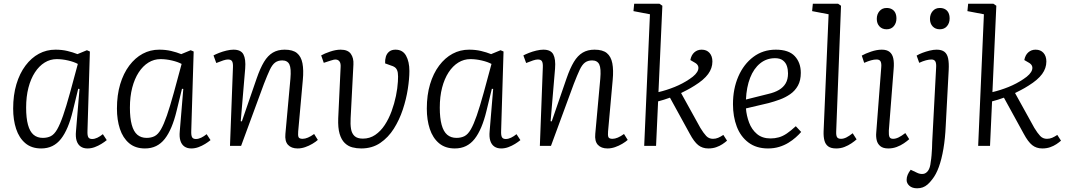

<svg xmlns="http://www.w3.org/2000/svg" viewBox="-20 -787 5746 1036"><path d="M452 -81Q451 -56 456.5 -46.5Q462 -37 477 -37Q491 -37 505.5 -44Q520 -51 535 -63L556 -31Q544 -21 527 -10.5Q510 0 491 7Q472 14 452 14Q430 14 415 3.5Q400 -7 393.5 -27.5Q387 -48 390 -79L409 -307L402 -308L373 -189Q361 -139 345 -101Q329 -63 309 -37.5Q289 -12 262.5 1Q236 14 202 14Q150 14 116.5 -14.5Q83 -43 67 -91.5Q51 -140 51 -201Q51 -274 68.5 -332.5Q86 -391 117.5 -433Q149 -475 190 -497Q231 -519 279 -519Q314 -519 343.5 -512Q373 -505 398 -495L449 -516L465 -509ZM211 -43Q236 -43 254.5 -52.5Q273 -62 288.5 -89Q304 -116 320.5 -163.5Q337 -211 358 -287L400 -442Q380 -453 348 -460.5Q316 -468 286 -468Q251 -468 221 -449.5Q191 -431 168.5 -396.5Q146 -362 133.5 -314Q121 -266 121 -206Q121 -150 131 -113.5Q141 -77 161 -60Q181 -43 211 -43Z M1012 -81Q1011 -56 1016.5 -46.5Q1022 -37 1037 -37Q1051 -37 1065.5 -44Q1080 -51 1095 -63L1116 -31Q1104 -21 1087 -10.5Q1070 0 1051 7Q1032 14 1012 14Q990 14 975 3.5Q960 -7 953.5 -27.5Q947 -48 950 -79L969 -307L962 -308L933 -189Q921 -139 905 -101Q889 -63 869 -37.5Q849 -12 822.5 1Q796 14 762 14Q710 14 676.5 -14.5Q643 -43 627 -91.5Q611 -140 611 -201Q611 -274 628.5 -332.5Q646 -391 677.5 -433Q709 -475 750 -497Q791 -519 839 -519Q874 -519 903.5 -512Q933 -505 958 -495L1009 -516L1025 -509ZM771 -43Q796 -43 814.5 -52.5Q833 -62 848.5 -89Q864 -116 880.5 -163.5Q897 -211 918 -287L960 -442Q940 -453 908 -460.5Q876 -468 846 -468Q811 -468 781 -449.5Q751 -431 728.5 -396.5Q706 -362 693.5 -314Q681 -266 681 -206Q681 -150 691 -113.5Q701 -77 721 -60Q741 -43 771 -43Z M1695 -32Q1684 -22 1665.5 -11Q1647 0 1626.5 7Q1606 14 1586 14Q1552 14 1534 -5.5Q1516 -25 1520 -65L1547 -362Q1552 -418 1541.5 -439.5Q1531 -461 1503 -461Q1480 -461 1464.5 -449.5Q1449 -438 1436 -410.5Q1423 -383 1404 -334L1281 0H1221L1237 -424Q1238 -446 1232.5 -456Q1227 -466 1210 -466Q1200 -466 1184.5 -461Q1169 -456 1147 -447L1132 -488Q1143 -494 1162 -501.5Q1181 -509 1202 -514Q1223 -519 1240 -519Q1280 -519 1293.5 -493.5Q1307 -468 1303 -417L1279 -133L1285 -132L1365 -364Q1384 -419 1404.5 -453Q1425 -487 1452 -503Q1479 -519 1516 -519Q1560 -519 1582.5 -500.5Q1605 -482 1612 -445.5Q1619 -409 1614 -356L1589 -78Q1587 -56 1591 -47Q1595 -38 1613 -38Q1626 -38 1641.5 -44.5Q1657 -51 1675 -64Z M2114 -519Q2153 -519 2171 -486.5Q2189 -454 2189 -404Q2189 -362 2180.5 -307Q2172 -252 2153.5 -196Q2135 -140 2105 -92.5Q2075 -45 2031.5 -15.5Q1988 14 1929 14Q1904 14 1881 8Q1858 2 1840 -15.5Q1822 -33 1812.5 -65Q1803 -97 1805 -149L1818 -426Q1819 -445 1812.5 -454.5Q1806 -464 1794.5 -465.5Q1783 -467 1764 -460L1727 -448L1713 -488Q1730 -498 1761 -508.5Q1792 -519 1818 -519Q1857 -519 1873 -496.5Q1889 -474 1887 -439L1872 -150Q1870 -117 1874 -92Q1878 -67 1893 -53Q1908 -39 1938 -39Q1975 -39 2004.5 -59Q2034 -79 2056 -112.5Q2078 -146 2093 -187Q2108 -228 2116.5 -269.5Q2125 -311 2127 -347Q2129 -378 2126.5 -394Q2124 -410 2116 -419Q2108 -428 2091 -433L2058 -445Q2057 -464 2062 -481Q2067 -498 2080 -508.5Q2093 -519 2114 -519Z M2684 -81Q2683 -56 2688.5 -46.5Q2694 -37 2709 -37Q2723 -37 2737.5 -44Q2752 -51 2767 -63L2788 -31Q2776 -21 2759 -10.5Q2742 0 2723 7Q2704 14 2684 14Q2662 14 2647 3.5Q2632 -7 2625.5 -27.5Q2619 -48 2622 -79L2641 -307L2634 -308L2605 -189Q2593 -139 2577 -101Q2561 -63 2541 -37.5Q2521 -12 2494.5 1Q2468 14 2434 14Q2382 14 2348.5 -14.5Q2315 -43 2299 -91.5Q2283 -140 2283 -201Q2283 -274 2300.5 -332.5Q2318 -391 2349.5 -433Q2381 -475 2422 -497Q2463 -519 2511 -519Q2546 -519 2575.5 -512Q2605 -505 2630 -495L2681 -516L2697 -509ZM2443 -43Q2468 -43 2486.5 -52.5Q2505 -62 2520.5 -89Q2536 -116 2552.5 -163.5Q2569 -211 2590 -287L2632 -442Q2612 -453 2580 -460.5Q2548 -468 2518 -468Q2483 -468 2453 -449.5Q2423 -431 2400.5 -396.5Q2378 -362 2365.5 -314Q2353 -266 2353 -206Q2353 -150 2363 -113.5Q2373 -77 2393 -60Q2413 -43 2443 -43Z M3367 -32Q3356 -22 3337.5 -11Q3319 0 3298.5 7Q3278 14 3258 14Q3224 14 3206 -5.5Q3188 -25 3192 -65L3219 -362Q3224 -418 3213.5 -439.5Q3203 -461 3175 -461Q3152 -461 3136.5 -449.5Q3121 -438 3108 -410.5Q3095 -383 3076 -334L2953 0H2893L2909 -424Q2910 -446 2904.5 -456Q2899 -466 2882 -466Q2872 -466 2856.5 -461Q2841 -456 2819 -447L2804 -488Q2815 -494 2834 -501.5Q2853 -509 2874 -514Q2895 -519 2912 -519Q2952 -519 2965.5 -493.5Q2979 -468 2975 -417L2951 -133L2957 -132L3037 -364Q3056 -419 3076.5 -453Q3097 -487 3124 -503Q3151 -519 3188 -519Q3232 -519 3254.5 -500.5Q3277 -482 3284 -445.5Q3291 -409 3286 -356L3261 -78Q3259 -56 3263 -47Q3267 -38 3285 -38Q3298 -38 3313.5 -44.5Q3329 -51 3347 -64Z M3487 -710 3398 -727 3402 -767H3538L3554 -756L3533 -290Q3576 -300 3619.5 -317.5Q3663 -335 3700 -360Q3740 -386 3747 -410.5Q3754 -435 3729 -449L3705 -463Q3710 -490 3726.5 -504.5Q3743 -519 3766 -519Q3793 -519 3808.5 -501.5Q3824 -484 3824 -455Q3824 -419 3801 -387.5Q3778 -356 3728 -325Q3706 -311 3686.5 -301Q3667 -291 3655 -285L3759 -97Q3776 -69 3790.5 -53.5Q3805 -38 3827 -38Q3842 -38 3855 -43.5Q3868 -49 3883 -59L3903 -28Q3893 -19 3878 -9Q3863 1 3844 7.5Q3825 14 3802 14Q3770 14 3747.5 -4Q3725 -22 3702 -65L3595 -260Q3578 -254 3562.5 -249Q3547 -244 3531 -240L3520 0H3456Z M4166 -519Q4236 -519 4268.5 -484Q4301 -449 4301 -394Q4301 -353 4285.5 -325Q4270 -297 4244 -279Q4218 -261 4188 -250Q4158 -239 4128 -231L4005 -202Q4008 -163 4022 -125.5Q4036 -88 4064.5 -64Q4093 -40 4138 -40Q4161 -40 4182.5 -46Q4204 -52 4226 -67Q4248 -82 4274 -106L4303 -75Q4291 -61 4273.5 -45.5Q4256 -30 4234 -16.5Q4212 -3 4184.5 5.5Q4157 14 4124 14Q4061 14 4018.5 -18Q3976 -50 3955.5 -104Q3935 -158 3935 -225Q3935 -308 3964 -374.5Q3993 -441 4045 -480Q4097 -519 4166 -519ZM4232 -391Q4232 -412 4226 -430.5Q4220 -449 4204.5 -461Q4189 -473 4162 -473Q4116 -473 4081.5 -445Q4047 -417 4027.5 -367Q4008 -317 4005 -250L4125 -280Q4160 -288 4183.5 -302Q4207 -316 4219.5 -337.5Q4232 -359 4232 -391Z M4451 -710 4362 -727 4366 -767H4502L4518 -756L4492 -78Q4491 -56 4496.5 -47Q4502 -38 4518 -38Q4532 -38 4547 -45.5Q4562 -53 4581 -68L4602 -35Q4591 -25 4574 -13.5Q4557 -2 4536.5 6Q4516 14 4492 14Q4464 14 4449 3Q4434 -8 4428.5 -28.5Q4423 -49 4424 -78Z M4735 -423Q4737 -445 4731.5 -455.5Q4726 -466 4710 -466Q4696 -466 4680 -461.5Q4664 -457 4643 -448L4630 -487Q4649 -498 4680 -508.5Q4711 -519 4738 -519Q4765 -519 4780 -507Q4795 -495 4800 -472Q4805 -449 4802 -415L4776 -82Q4775 -58 4779.5 -48Q4784 -38 4799 -38Q4813 -38 4828.5 -45.5Q4844 -53 4865 -69L4886 -36Q4875 -26 4857.5 -14Q4840 -2 4818.5 6Q4797 14 4773 14Q4745 14 4730 1.5Q4715 -11 4710.5 -30.5Q4706 -50 4708 -71ZM4711 -685Q4711 -710 4725.5 -727Q4740 -744 4764 -744Q4781 -744 4793 -737Q4805 -730 4811 -717.5Q4817 -705 4817 -687Q4817 -663 4803 -646Q4789 -629 4764 -629Q4740 -629 4725.5 -644.5Q4711 -660 4711 -685Z M5083 -108Q5080 -40 5070.5 16Q5061 72 5046 113.5Q5031 155 5010 181Q4998 197 4985.5 208Q4973 219 4959 224Q4945 229 4929 229Q4902 229 4887 215.5Q4872 202 4872 184Q4872 170 4877.5 156.5Q4883 143 4894 129L4930 146Q4945 153 4960.5 151.5Q4976 150 4987.5 134.5Q4999 119 5002 87Q5005 70 5006.5 51Q5008 32 5009 13.5Q5010 -5 5010 -20L5031 -419Q5033 -445 5027 -455.5Q5021 -466 5006 -466Q4993 -466 4976 -461.5Q4959 -457 4940 -448L4926 -487Q4939 -495 4957.5 -502Q4976 -509 4996.5 -514Q5017 -519 5034 -519Q5061 -519 5076 -507.5Q5091 -496 5096 -471.5Q5101 -447 5099 -409ZM4998 -685Q4998 -710 5012.5 -727Q5027 -744 5051 -744Q5068 -744 5080 -737Q5092 -730 5098 -717.5Q5104 -705 5104 -687Q5104 -663 5090 -646Q5076 -629 5051 -629Q5027 -629 5012.5 -644.5Q4998 -660 4998 -685Z M5289 -710 5200 -727 5204 -767H5340L5356 -756L5335 -290Q5378 -300 5421.5 -317.5Q5465 -335 5502 -360Q5542 -386 5549 -410.5Q5556 -435 5531 -449L5507 -463Q5512 -490 5528.5 -504.5Q5545 -519 5568 -519Q5595 -519 5610.5 -501.5Q5626 -484 5626 -455Q5626 -419 5603 -387.5Q5580 -356 5530 -325Q5508 -311 5488.5 -301Q5469 -291 5457 -285L5561 -97Q5578 -69 5592.5 -53.5Q5607 -38 5629 -38Q5644 -38 5657 -43.5Q5670 -49 5685 -59L5705 -28Q5695 -19 5680 -9Q5665 1 5646 7.5Q5627 14 5604 14Q5572 14 5549.5 -4Q5527 -22 5504 -65L5397 -260Q5380 -254 5364.5 -249Q5349 -244 5333 -240L5322 0H5258Z"/></svg>

Font: Literata Light
Style: Italic
Weight: 300
Italic angle: -2°
Designer: Latin by Veronika Burian and Jose Scaglione. Greek by Irene Vlachou. Cyrillic by Vera Evstafieva
Foundry: TypeTogether
Version: Version 3.103;gftools[0.9.29]